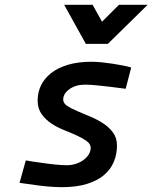

<svg xmlns="http://www.w3.org/2000/svg" viewBox="-20 -767 632 796"><path d="M501 -399Q469 -403 438 -407Q412 -410 383 -413Q354 -416 332 -416Q294 -416 268 -397.5Q242 -379 242 -354Q242 -339 258.5 -328Q275 -317 300 -306.5Q325 -296 353.5 -284Q382 -272 407 -256Q432 -240 448.5 -217.5Q465 -195 465 -164Q465 -128 452 -96.5Q439 -65 411.5 -41.5Q384 -18 340.5 -4.5Q297 9 237 9Q213 9 182.5 6.5Q152 4 125 0Q93 -4 61 -9L87 -102Q120 -96 152 -92Q179 -88 208 -85Q237 -82 258 -82Q277 -82 295 -88Q313 -94 326.5 -104Q340 -114 348 -127Q356 -140 356 -154Q356 -170 339.5 -182Q323 -194 299 -205Q275 -216 246 -227.5Q217 -239 193 -255Q169 -271 152.5 -294Q136 -317 136 -350Q136 -384 150 -413Q164 -442 192 -464Q220 -486 262 -498.5Q304 -511 359 -511Q379 -511 403 -508.5Q427 -506 449.5 -502.5Q472 -499 492 -495Q512 -491 524 -487ZM246 -747H364L403 -677L473 -747H592L427 -585H336Z"/></svg>

Font: Panefresco 750wt
Style: Italic
Weight: 750
Foundry: Campivisivi & Chank Co
Version: Version 1.000